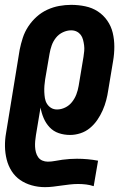

<svg xmlns="http://www.w3.org/2000/svg" viewBox="-23 -548 543 791"><path d="M162 223Q134 223 107.5 215.5Q81 208 60 193.5Q39 179 25 157Q11 135 4.5 109Q-2 83 -2.5 55.5Q-3 28 2 0L58 -343Q63 -368 71 -392.5Q79 -417 93.5 -439Q108 -461 128 -479Q148 -497 172 -508Q196 -519 221 -523.5Q246 -528 270 -528Q300 -528 328.5 -522Q357 -516 380 -501Q403 -486 419 -463Q435 -440 441.5 -412.5Q448 -385 448 -355.5Q448 -326 443 -297L423 -177Q420 -156 414.5 -135Q409 -114 400 -93.5Q391 -73 378 -54Q365 -35 347.5 -20.5Q330 -6 308.5 1Q287 8 266 8Q241 8 219 0.5Q197 -7 181.5 -23.5Q166 -40 157 -61Q148 -82 144 -105L125 9Q123 21 122 33Q121 45 121.5 56.5Q122 68 125 79.5Q128 91 134.5 100Q141 109 151.5 113.5Q162 118 174 118Q189 118 204 115Q219 112 234.5 110Q250 108 264.5 107Q279 106 294 106Q316 106 338 108Q360 110 381 114L363 219Q348 214 332 212Q316 210 299 210Q282 210 264.5 212Q247 214 229.5 216.5Q212 219 195.5 221Q179 223 162 223ZM212 -97Q229 -97 245.5 -105Q262 -113 273.5 -127.5Q285 -142 291.5 -159Q298 -176 301 -194L321 -314Q323 -326 324 -338Q325 -350 323.5 -361.5Q322 -373 319 -384.5Q316 -396 309.5 -404.5Q303 -413 293 -418Q283 -423 270 -423Q253 -423 236 -415Q219 -407 207.5 -392.5Q196 -378 190 -361Q184 -344 181 -326L163 -221Q161 -208 160 -195Q159 -182 159.5 -169Q160 -156 162 -143.5Q164 -131 170.5 -120.5Q177 -110 187.5 -103.5Q198 -97 212 -97Z"/></svg>

Font: Iosevka Extrabold Oblique
Style: Regular
Weight: 800
Italic angle: -9°
Monospace: yes
Designer: Belleve Invis
Foundry: Belleve Invis
Version: Version 32.5.0; ttfautohint (v1.8.4)